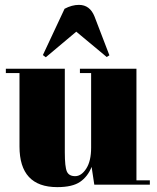

<svg xmlns="http://www.w3.org/2000/svg" viewBox="-20 -758 645 788"><path d="M595 0H367L356 -73Q340 -33 308.5 -11.5Q277 10 215 10Q60 10 60 -157V-458H4V-476H246V-133Q246 -73 254.5 -54Q263 -35 288.5 -35Q314 -35 334 -66Q354 -97 354 -152V-458H308V-476H540V-18H595ZM156 -532 245 -722Q275 -738 304 -738Q349 -738 368 -690L429 -531L418 -524L293 -628L168 -523Z"/></svg>

Font: SVN-Abril Fatface
Style: Regular
Weight: 400
Designer: Veronika Burian, Jos? Scaglione
Foundry: TypeTogether
Version: Version 1.001